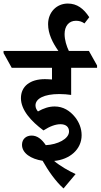

<svg xmlns="http://www.w3.org/2000/svg" viewBox="-76 -912 567 1082"><path d="M282 150 350 69C311 51 262 23 229 -5C317 -13 384 -70 384 -150C384 -188 370 -223 347 -252C318 -288 280 -312 232 -312C200 -312 170 -302 138 -284C130 -293 124 -304 124 -318C124 -356 172 -382 258 -382C281 -382 306 -380 325 -377V-530H471V-543L425 -625H312C299 -652 288 -687 288 -720C288 -765 312 -795 352 -795C371 -795 386 -790 400 -780L427 -815C395 -864 358 -892 306 -892C243 -892 195 -843 195 -776C195 -722 220 -672 253 -625H-56V-613L-10 -530H217V-464C203 -465 190 -466 177 -466C94 -466 42 -426 42 -359C42 -292 99 -229 169 -177C206 -201 238 -212 265 -212C295 -212 313 -197 313 -171C313 -129 248 -97 182 -94C159 -128 134 -148 102 -148C72 -148 48 -129 48 -96C48 -49 98 -16 164 -6C195 49 237 110 282 150Z"/></svg>

Font: Noto Serif Devanagari Condensed
Style: Bold
Weight: 700
Width: 3
Designer: Universal Thirst, Indian Type Foundry and the Monotype Design Team
Foundry: Monotype Imaging Inc.
Version: Version 2.004